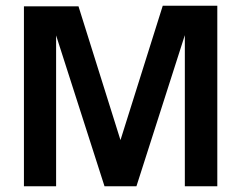

<svg xmlns="http://www.w3.org/2000/svg" viewBox="-20 -650 842 670"><path d="M63.5 0V-627.9H253.9L400.4 -161.1L547.9 -629.9H738.3V0H625V-527.3L456.1 0H344.7L175.8 -526.4V0Z"/></svg>

Font: Padauk
Style: Bold
Weight: 700
Designer: Debbi Hosken, Becca Hirsbrunner Spalinger
Foundry: SIL International
Version: Version 5.003